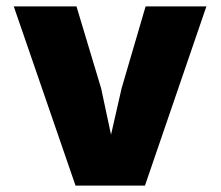

<svg xmlns="http://www.w3.org/2000/svg" viewBox="-20 -580 690 600"><path d="M216 0 23 -560H219L296 -304L327 -159L360 -304L435 -560H625L433 0Z"/></svg>

Font: Azeret Mono Thin ExtraBold
Style: Regular
Weight: 800
Version: Version 1.002